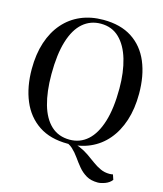

<svg xmlns="http://www.w3.org/2000/svg" viewBox="-134 -851 965 1137"><g transform="rotate(15 348.0 -282.0)"><path d="M573.5 187.5Q531.5 187.5 503 170.8Q474.5 154 453.5 128.8Q432.5 103.5 413.8 76.8Q395 50 372.5 29.2Q350 8.5 318 2L343.5 -3Q383.5 -1 414.8 12Q446 25 472 43Q498 61 522 78.8Q546 96.5 571.5 108.2Q597 120 627 120Q634.5 120 639.5 119.2Q644.5 118.5 648.5 117.5L659 148.5Q643.5 168.5 617.8 178Q592 187.5 573.5 187.5ZM342 11.5Q235 11.5 164 -36Q93 -83.5 57.8 -167.5Q22.5 -251.5 22.5 -361.5Q22.5 -453 46.2 -525.2Q70 -597.5 114.2 -648.2Q158.5 -699 220.2 -725.5Q282 -752 358 -752Q464 -752 534.2 -706.2Q604.5 -660.5 639.5 -577.5Q674.5 -494.5 674.5 -383Q674.5 -291.5 650.8 -218.5Q627 -145.5 583.2 -94Q539.5 -42.5 478.2 -15.5Q417 11.5 342 11.5ZM347 -14.5Q410.5 -14.5 456.8 -55.8Q503 -97 528.5 -179Q554 -261 554 -383Q554 -483 531.2 -560.5Q508.5 -638 463.2 -682Q418 -726 349.5 -726Q286 -726 239.5 -686Q193 -646 168 -565Q143 -484 143 -361.5Q143 -254.5 165.2 -176.5Q187.5 -98.5 233 -56.5Q278.5 -14.5 347 -14.5Z"/></g></svg>

Font: Merriweather 144pt
Style: Regular
Weight: 400
Version: Version 2.100